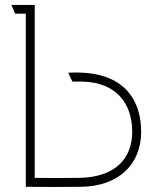

<svg xmlns="http://www.w3.org/2000/svg" viewBox="-20 -753 640 774"><path d="M120 -36V-733H26L41 -698H84V0C174 1 209 1 307 0C459 -2 549 -91 549 -222C549 -346 485 -451 313 -460C294 -461 272 -461 255 -460L272 -424H313C450 -421 513 -334 513 -222C513 -116 447 -38 298 -36C227 -35 180 -35 120 -36Z"/></svg>

Font: Kreadon Extra Light
Style: Regular
Weight: 200
Designer: kohakuno
Foundry: StudioGnu
Version: Version 1.000;Glyphs 3.1.2 (3151)